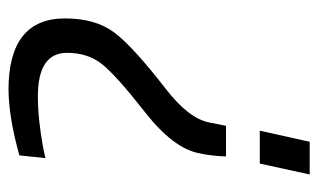

<svg xmlns="http://www.w3.org/2000/svg" viewBox="-167 -373 741 447"><g transform="rotate(90 203.5 -149.5)"><path d="M386.2 -500 360.8 -383.8H284.2L310.1 -500ZM22.9 69.8Q22.9 -1 55.2 -44.4Q87.4 -87.9 187 -165Q255.9 -218.3 265.1 -266.1L272.9 -305.2H344.2Q343.3 -272 336.9 -243.2Q325.7 -182.6 240.7 -116.2Q155.8 -49.8 129.4 -16.6Q103 16.6 103 64.9Q103 132.8 204.1 132.8Q258.3 132.8 326.2 120.1L348.1 115.2L341.8 175.8Q253.9 200.7 188 201.2Q22.9 200.7 22.9 69.8Z"/></g></svg>

Font: TitilliumWeb-Italic
Style: Italic
Weight: 400
Italic angle: -13°
Version: Version 1.001;PS 57.000;hotconv 1.0.70;makeotf.lib2.5.55311